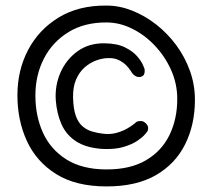

<svg xmlns="http://www.w3.org/2000/svg" viewBox="-20 -669 762 689"><path d="M362.5 0Q252.1 0 181.3 -44.5Q110.5 -89 76.5 -163Q42.5 -237 42.5 -327Q42.5 -417 81 -490Q119.5 -563 191 -606.5Q262.5 -650 362.5 -649Q408.5 -649 454 -631Q499.5 -613 540 -581.5Q580.5 -550 612 -507.5Q643.5 -465 661.5 -415Q679.5 -365 679.5 -311Q679.5 -222 644.5 -151.5Q609.5 -81 539.5 -40.5Q469.5 0 362.5 0ZM347.9 -134.5Q289.1 -138.5 253.5 -161.5Q217.9 -184.5 200.8 -222.9Q183.8 -261.2 180.1 -310.2Q176.8 -362.6 197.3 -409.3Q217.9 -456 258.7 -485.3Q299.5 -514.6 355.8 -513.6Q400.5 -513 428.7 -498.9Q456.9 -484.9 472.2 -467Q487.6 -449.1 493.2 -435.3Q498.8 -421.5 498.8 -421.5Q498.8 -421.5 499.2 -415.6Q499.8 -409.8 497.2 -402.9Q494.8 -396 484.9 -393.2Q475.6 -391.5 468.5 -394.9Q461.4 -398.4 457.6 -402.8Q453.8 -407.1 453.8 -407.1Q453.8 -407.1 448.6 -415.4Q443.5 -423.8 433.1 -434.5Q422.8 -445.2 406.5 -453.3Q390.2 -461.4 367 -460.5Q346.4 -460 324.4 -451.8Q302.4 -443.6 283.4 -426.9Q264.5 -410.1 252.9 -383.5Q241.4 -356.9 242.2 -318.9Q243.1 -278.2 252.1 -253.2Q261.1 -228.2 276.8 -215.2Q292.4 -202.2 311.4 -196.8Q330.5 -191.4 350.2 -189.1Q376.2 -186.1 397.8 -192.1Q419.4 -198.1 435.8 -207.4Q452.2 -216.8 461.1 -224.2Q470 -231.8 470 -231.8Q470 -231.8 475 -233.5Q480 -235.2 487.8 -234.6Q495.6 -233.9 502.8 -226.8Q510.4 -219.6 511.4 -212.7Q512.4 -205.7 510.4 -201.2Q508.4 -196.8 508.4 -196.8Q508.4 -196.8 499.8 -186.4Q491.2 -176.1 472.4 -163.4Q453.6 -150.8 423.1 -141.6Q392.5 -132.5 347.9 -134.5ZM362.9 -61Q447.9 -61 504 -94Q560.1 -127 588.1 -184.3Q616.1 -241.7 616.1 -313.8Q616.1 -368.2 594.1 -417.6Q572 -466.9 535.4 -505.5Q498.9 -544.1 453.9 -566.2Q409 -588.4 362.9 -588.4Q282.9 -589 225.5 -553.6Q168.1 -518.2 137.5 -458.7Q107 -399.1 107 -326Q107 -253.1 134 -193.2Q161 -133.2 217.9 -97.1Q274.8 -61 362.9 -61Z"/></svg>

Font: Sour Gummy Black
Style: Regular
Weight: 900
Version: Version 1.000